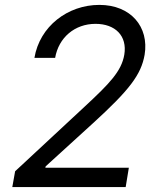

<svg xmlns="http://www.w3.org/2000/svg" viewBox="-20 -757 645 777"><path d="M29.8 0H488.6L501.4 -78.1H163.4L164.8 -83.8L356.5 -258.5C503.6 -392.8 551.1 -454.5 565.3 -535.5C583.8 -647.7 509.9 -737.2 382.1 -737.2C254.3 -737.2 140.6 -650.6 119.3 -522.7H203.1C217.3 -605.1 282.7 -660.5 366.5 -660.5C446 -660.5 495.7 -612.2 483 -535.5C471.6 -468.8 423.3 -419 323.9 -326.7L41.2 -63.9Z"/></svg>

Font: Margiela Sans
Style: Italic
Weight: 400
Italic angle: -9.39999°
Designer: Stefan Endress, Andreas Faust
Version: Version 1.100;FEAKit 1.0